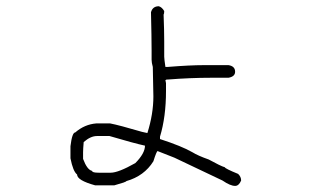

<svg xmlns="http://www.w3.org/2000/svg" viewBox="-20 -448 1040 624"><path d="M496.1 -427.7Q506.3 -424.8 513.7 -412.1Q513.7 -403.3 511.7 -400.4Q513.7 -349.1 513.7 -314.5V-263.7Q513.7 -256.8 517.6 -230.5H525.4Q597.2 -236.3 642.6 -236.3H722.7Q744.1 -232.9 744.1 -214.8Q744.1 -199.2 722.7 -195.3H666Q598.6 -195.3 525.4 -189.5H521.5L517.6 -187.5L519.5 -177.7V-152.3Q519.5 -68.4 500 -3.9V3.9Q570.8 26.9 605.5 46.9Q623.5 58.1 658.2 70.3Q697.3 91.8 710.9 95.7Q710.9 99.6 753.9 117.2Q763.7 126.5 763.7 138.7Q756.3 156.2 744.1 156.2Q728.5 156.2 703.1 138.7L546.9 64.5L492.2 43Q488.8 43.5 478.5 76.2Q448.7 124 390.6 140.6Q390.6 143.6 351.6 154.3H289.1Q230.5 138.2 230.5 119.1Q217.3 108.9 209 66.4V27.3Q214.4 -17.6 224.6 -17.6Q254.9 -43.9 293 -46.9H337.9Q368.2 -41 441.4 -19.5L459 -15.6Q478.5 -77.6 478.5 -134.8Q478.5 -149.4 476.6 -230.5Q472.7 -244.1 472.7 -253.9V-283.2Q472.7 -327.1 470.7 -408.2Q476.1 -427.7 496.1 -427.7ZM250 46.9V68.4Q263.2 104 279.3 107.4Q279.3 113.3 300.8 113.3H339.8Q364.7 113.3 419.9 82Q451.2 50.3 451.2 25.4Q415.5 17.6 335.9 -5.9H294.9Q274.4 -5.9 252 13.7Q250 36.6 250 46.9Z"/></svg>

Font: CEF Fonts CJK
Style: Regular
Weight: 400
Designer: PartyBoss (派对大魔王)
Version: Release 2.25